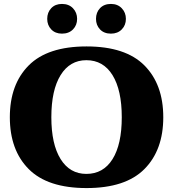

<svg xmlns="http://www.w3.org/2000/svg" viewBox="-20 -946 880 976"><path d="M220 -850Q220 -883 240.5 -904.5Q261 -926 295 -926Q330 -926 351 -904Q372 -882 372 -850Q372 -818 351 -796.5Q330 -775 295 -775Q261 -775 240.5 -796.5Q220 -818 220 -850ZM468 -850Q468 -883 488.5 -904.5Q509 -926 544 -926Q578 -926 599 -904Q620 -882 620 -850Q620 -818 599 -796.5Q578 -775 544 -775Q509 -775 488.5 -796.5Q468 -818 468 -850ZM30 -350Q30 -517 126 -613.5Q222 -710 420 -710Q618 -710 714 -613.5Q810 -517 810 -350Q810 -183 714 -86.5Q618 10 420 10Q222 10 126 -86.5Q30 -183 30 -350ZM599 -350Q599 -488 552 -564Q505 -640 419 -640Q335 -640 288 -564Q241 -488 241 -350Q241 -213 288 -137.5Q335 -62 419 -62Q505 -62 552 -137Q599 -212 599 -350Z"/></svg>

Font: Taviraj Black
Style: Regular
Weight: 900
Designer: Katatrad Team
Foundry: CadsonDemak
Version: Version 1.030